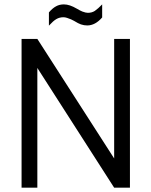

<svg xmlns="http://www.w3.org/2000/svg" viewBox="-20 -871 702 891"><path d="M583 -690.4V0H509.8L153.3 -555.7V0H80.1V-690.4H153.3L509.8 -135.7V-690.4ZM207 -813.5Q223.6 -833 240.2 -841.8Q255.9 -850.6 276.4 -850.6Q290 -850.6 304.7 -845.7Q319.3 -840.8 335.9 -831.1Q352.5 -821.3 362.3 -817.4Q377.9 -811.5 387.7 -811.5Q406.2 -811.5 419.9 -820.3Q435.5 -831.1 454.1 -850.6V-790Q421.9 -752.9 384.8 -752.9Q370.1 -752.9 355.5 -757.8Q343.8 -761.7 323.2 -774.4L309.6 -781.2Q302.7 -784.2 291 -788.1Q282.2 -791 274.4 -791Q255.9 -791 241.2 -782.2Q227.5 -774.4 207 -752Z"/></svg>

Font: Altinn-DIN
Style: Regular
Weight: 400
Designer: Charles Nix
Foundry: Altinn
Version: Version 2.00